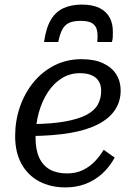

<svg xmlns="http://www.w3.org/2000/svg" viewBox="-20 -805 580 837"><path d="M337 -785Q292 -785 258 -770Q224 -755 202.5 -720Q181 -685 172 -622H234Q241 -658 252.5 -678Q264 -698 282.5 -706Q301 -714 332 -714Q367 -714 383 -703Q399 -692 403 -672Q407 -652 404 -622H468Q471 -633 471.5 -642Q472 -651 472 -662Q473 -700 458.5 -727.5Q444 -755 414 -770Q384 -785 337 -785ZM266 12Q200 12 150.5 -14.5Q101 -41 73.5 -91Q46 -141 46 -212Q46 -278 66.5 -338Q87 -398 125 -445Q163 -492 216.5 -519.5Q270 -547 335 -547Q392 -547 430 -529Q468 -511 487 -480.5Q506 -450 506 -411Q506 -363 481.5 -326Q457 -289 408 -263.5Q359 -238 286 -225.5Q213 -213 115 -212L121 -264Q206 -265 264 -275.5Q322 -286 356.5 -304Q391 -322 406 -348.5Q421 -375 421 -409Q421 -434 410.5 -451Q400 -468 379.5 -477Q359 -486 328 -486Q285 -486 249.5 -464Q214 -442 188.5 -403Q163 -364 149 -313.5Q135 -263 135 -205Q135 -152 151 -117.5Q167 -83 197.5 -66Q228 -49 272 -49Q311 -49 341 -63.5Q371 -78 393.5 -101.5Q416 -125 432 -152L480 -118Q457 -76 424.5 -47Q392 -18 352 -3Q312 12 266 12Z"/></svg>

Font: Roboto Serif
Style: Italic
Weight: 400
Italic angle: -10°
Designer: Greg Gazdowicz
Foundry: Commercial Type
Version: Version 1.008